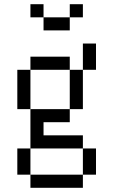

<svg xmlns="http://www.w3.org/2000/svg" viewBox="-20 -770 540 915"><path d="M375 -687.5V-750H312.5V-687.5H187.5V-625H312.5V-687.5ZM125 62.5V125H375V62.5ZM125 62.5Q125 62.5 125 -62.5H62.5Q62.5 -62.5 62.5 62.5ZM375 62.5H437.5Q437.5 62.5 437.5 -62.5H375Q375 -62.5 375 62.5ZM125 -62.5H375V-125H187.5V-187.5H312.5V-250H125ZM125 -250V-437.5H62.5V-250ZM312.5 -250H375V-437.5H312.5ZM125 -437.5H312.5V-500H125ZM375 -437.5H437.5Q437.5 -437.5 437.5 -562.5H375Q375 -562.5 375 -437.5ZM187.5 -687.5V-750H125V-687.5Z"/></svg>

Font: UnifontExMono
Style: Regular
Weight: 500
Version: Version 15.0.06